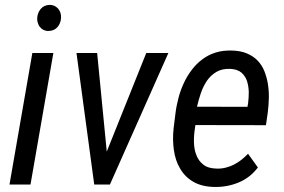

<svg xmlns="http://www.w3.org/2000/svg" viewBox="-20 -741 1140 771"><path d="M129.4 -668C128.9 -660.6 129.9 -654.3 132.3 -647.9C134.3 -641.6 137.2 -635.7 141.6 -631.3C145.5 -626.5 150.4 -622.6 156.2 -620.1C162.1 -617.7 168.9 -616.2 176.3 -616.7C190.9 -617.2 202.6 -622.6 211.4 -632.8C219.7 -643.1 224.6 -655.3 225.1 -669.4C225.6 -676.8 224.6 -683.6 222.7 -689.9C220.2 -696.3 217.3 -701.7 213.4 -706.5C209 -710.9 204.1 -714.8 198.2 -717.8C191.9 -720.2 185.1 -721.7 177.7 -721.2C163.1 -720.7 151.4 -714.8 143.1 -704.6C134.8 -694.3 129.9 -682.1 129.4 -668ZM18.1 0H102.5L194.3 -528.3H109.9Z M567.4 -528.3 408.7 -132.3 370.1 -528.3H287.1L358.4 0H421.4L656.2 -528.3Z M842.3 9.8C876 10.3 907.7 4.4 938.5 -8.3C969.2 -21 994.6 -41 1015.6 -68.4L976.1 -123.5C967.3 -114.7 958.5 -106.4 949.2 -99.1C939.9 -91.8 929.7 -85.4 919.4 -80.1C909.2 -74.7 897.9 -70.8 886.7 -67.9C875 -64.9 862.8 -63.5 850.1 -64C827.6 -64.5 810.1 -69.3 796.9 -79.6C783.7 -89.8 774.4 -102.5 768.6 -118.2C762.2 -133.8 759.3 -150.9 758.8 -169.9C758.3 -188.5 759.8 -207 762.7 -225.1L764.6 -238.8L1047.9 -238.3L1055.2 -288.6C1057.6 -307.6 1059.1 -327.1 1059.6 -347.2C1060.1 -366.7 1058.6 -385.7 1055.7 -404.3C1052.7 -422.4 1047.9 -439.5 1041.5 -455.6C1035.2 -471.7 1025.9 -485.4 1014.6 -497.6C1002.9 -509.8 988.8 -519 971.7 -526.4C954.6 -533.7 934.1 -537.6 910.6 -538.1C886.7 -538.6 864.7 -536.1 845.2 -529.8C825.2 -523.4 807.6 -514.2 792 -502.4C775.9 -490.2 762.2 -476.6 750 -460.4C737.8 -444.3 727.1 -426.8 718.3 -407.7C709.5 -388.7 702.1 -368.7 696.8 -348.1C691.4 -327.1 687 -306.6 684.6 -285.6L677.2 -226.1C673.8 -195.8 674.3 -166.5 678.2 -138.7C682.1 -110.4 690.4 -85.4 703.6 -63.5C716.3 -41.5 733.9 -23.9 756.8 -10.7C779.8 2.4 808.1 9.3 842.3 9.8ZM905.3 -464.4C923.8 -463.4 938.5 -458.5 949.2 -449.7C959.5 -440.4 967.3 -429.2 971.7 -416C976.1 -402.3 978.5 -387.7 979 -371.6C979 -355.5 978 -339.8 976.1 -324.7L973.6 -312L771 -312.5C775.4 -330.6 780.3 -348.6 786.6 -367.2C793 -385.7 801.3 -402.3 811.5 -417.5C821.8 -432.1 834.5 -443.8 849.6 -452.6C864.7 -461.4 883.3 -465.3 905.3 -464.4Z"/></svg>

Font: Roboto Condensed
Style: Italic
Weight: 400
Designer: Google
Version: Version 1.000;PS 001.000;hotconv 1.0.88;makeotf.lib2.5.64775